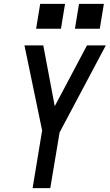

<svg xmlns="http://www.w3.org/2000/svg" viewBox="-20 -969 565 989"><path d="M148 0 197 -297 106 -735H203L262 -422L428 -735H525L287 -287L239 0ZM366 -821 387 -949H515L494 -821ZM166 -821 187 -949H315L294 -821Z"/></svg>

Font: Iosevka SS04 Medium Oblique
Style: Regular
Weight: 500
Italic angle: -9°
Monospace: yes
Designer: Belleve Invis
Foundry: Belleve Invis
Version: Version 19.0.0; ttfautohint (v1.8.4)